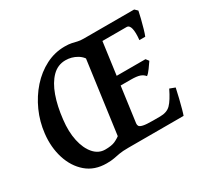

<svg xmlns="http://www.w3.org/2000/svg" viewBox="-127 -748 979 930"><g transform="rotate(-30 363.0 -283.0)"><path d="M726.1 -551.3Q723.1 -535.6 716.8 -510.3Q710.4 -484.9 703.4 -460.4Q696.3 -436 691.4 -424.8H658.7Q663.1 -465.8 657.7 -488.3Q652.3 -510.7 636.7 -510.7H480L500 -565.9H710.9ZM650.4 -314Q641.6 -301.3 627.7 -281.7Q613.8 -262.2 603.5 -255.4Q593.3 -268.1 576.9 -273.9Q560.5 -279.8 525.4 -279.8H443.4L459 -330.1H638.2ZM696.3 -138.2Q690.9 -112.3 683.8 -83.5Q676.8 -54.7 670.4 -31.7Q664.1 -8.8 660.6 0H269L272.9 -33.2Q332 -45.4 333.5 -60.5L394 -504.4Q395 -509.8 382.6 -517.8Q370.1 -525.9 341.8 -532.2L346.2 -565.9H500H569.3L564.9 -532.2Q535.6 -525.9 519.3 -522.9Q502.9 -520 502 -514.2L443.4 -83Q442.4 -74.2 446.5 -67.9Q450.7 -61.5 467.3 -57.9Q483.9 -54.2 520.5 -54.2H560.5Q599.1 -54.2 620.1 -75.7Q641.1 -97.2 666.5 -149.4ZM429.2 -565.9Q426.3 -559.1 422.1 -540.5Q418 -522 413.8 -501.2Q409.7 -480.5 407.2 -465.6Q404.8 -450.7 404.8 -450.7Q391.6 -485.4 362.3 -502.4Q333 -519.5 299.3 -519.5Q255.9 -519.5 224.6 -488Q193.4 -456.5 173.8 -401.9Q154.3 -347.2 146.5 -276.9Q138.7 -211.9 149.9 -160.4Q161.1 -108.9 187.5 -78.6Q213.9 -48.3 251 -48.3Q286.6 -48.3 305.7 -56.9Q324.7 -65.4 348.6 -83.5Q360.8 -69.3 360.6 -49.6Q360.4 -29.8 356.2 -14.9Q352.1 0 352.1 0Q318.8 0 300.3 3.4Q281.7 6.8 265.6 10Q249.5 13.2 223.6 13.2Q156.2 13.2 111.6 -25.1Q66.9 -63.5 47.1 -126.2Q27.3 -189 35.6 -261.7Q42.5 -324.2 68.1 -381.3Q93.8 -438.5 133.5 -483.2Q173.3 -527.8 223.4 -553.5Q273.4 -579.1 329.1 -579.1Q352.5 -579.1 367.2 -575.9Q381.8 -572.8 395.5 -569.3Q409.2 -565.9 429.2 -565.9Z"/></g></svg>

Font: Dai Banna SIL SemiBold
Style: Italic
Weight: 600
Italic angle: -11°
Designer: Victor Gaultney
Foundry: SIL International
Version: Version 4.000